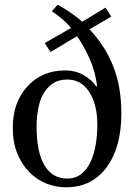

<svg xmlns="http://www.w3.org/2000/svg" viewBox="-20 -780 572 815"><path d="M495.1 -298.3Q495.1 -154.8 432.6 -69.8Q370.1 15.1 259.8 15.1Q216.3 15.1 176 -1.2Q135.7 -17.6 103.5 -50.3Q71.8 -82.5 53 -129.9Q34.2 -177.2 34.2 -237.3Q34.2 -345.2 96.2 -413.1Q158.2 -481 255.9 -481Q301.8 -481 336.7 -460.2Q371.6 -439.5 388.2 -413.1L392.1 -414.1Q384.8 -476.6 360.6 -530.3Q336.4 -584 307.1 -626.5L194.3 -559.1L169.9 -597.2L281.2 -661.1Q266.1 -680.7 244.4 -699Q222.7 -717.3 200.2 -732.4L224.6 -759.8Q247.1 -748.5 278.3 -727.1Q309.6 -705.6 328.6 -687.5L427.7 -747.6L452.6 -709.5L359.9 -655.8Q426.8 -584.5 460.9 -498Q495.1 -411.6 495.1 -298.3ZM364.3 -92.8Q378.9 -123.5 386 -164.1Q393.1 -204.6 393.1 -250Q393.1 -336.4 358.9 -389.4Q324.7 -442.4 266.1 -442.4Q228.5 -442.4 203.4 -425Q178.2 -407.7 162.6 -379.4Q148.9 -354.5 142.1 -317.9Q135.3 -281.2 135.3 -243.7Q135.3 -132.3 169.4 -77.1Q203.6 -22 265.1 -22Q299.8 -22 324.7 -41.5Q349.6 -61 364.3 -92.8Z"/></svg>

Font: UniBurma_GGSerif
Style: Book
Weight: 400
Designer: Victor San Kho Lin (for Burmese only and related typography optimization with it)
Foundry: http://www.unimm.org
Version: 2.0